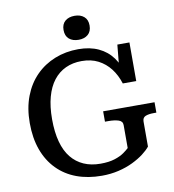

<svg xmlns="http://www.w3.org/2000/svg" viewBox="-99 -1008 1005 1111"><g transform="rotate(-10 404.0 -452.5)"><path d="M701 -250V-103Q686 -84 658.5 -63Q631 -42 593 -23.5Q555 -5 508.5 6Q462 17 410 17Q328 17 262 -7.5Q196 -32 148.5 -80.5Q101 -129 76 -198Q51 -267 51 -355Q51 -443 77.5 -512Q104 -581 151.5 -629Q199 -677 263 -702.5Q327 -728 401 -728Q469 -728 519.5 -704.5Q570 -681 602 -637Q634 -593 647 -533L614 -560L629 -715H700V-488H621Q605 -539 576 -576.5Q547 -614 505.5 -635.5Q464 -657 408 -657Q356 -657 314 -637.5Q272 -618 242.5 -580Q213 -542 197.5 -485.5Q182 -429 182 -355Q182 -279 197.5 -222Q213 -165 243 -128Q273 -91 316 -72Q359 -53 414 -53Q464 -53 498 -64Q532 -75 553 -90Q574 -105 584 -115V-250Q584 -273 560 -280.5Q536 -288 502 -288H481V-349H783V-288H768Q737 -288 719 -280.5Q701 -273 701 -250ZM414 -781Q379 -781 358 -799Q337 -817 337 -852Q337 -886 358 -904Q379 -922 414 -922Q448 -922 469 -904Q490 -886 490 -852Q490 -817 469 -799Q448 -781 414 -781Z"/></g></svg>

Font: Roboto Serif 20pt Medium
Style: Regular
Weight: 500
Version: Version 1.008